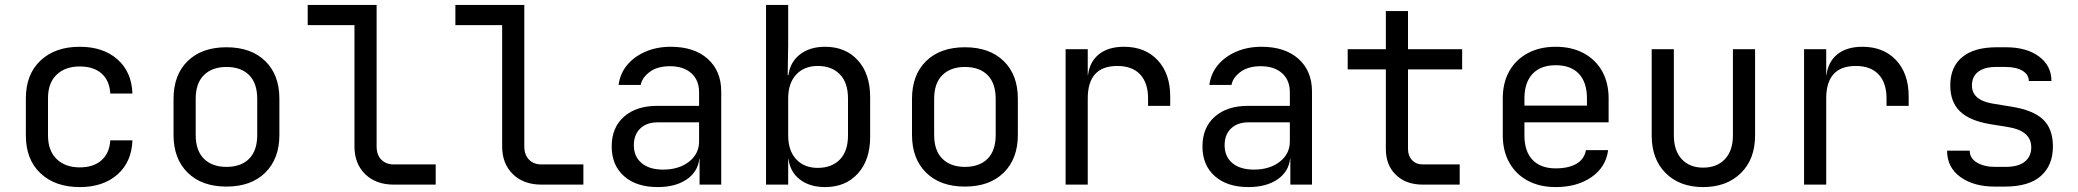

<svg xmlns="http://www.w3.org/2000/svg" viewBox="-20 -750 8440 780"><path d="M304 10Q204 10 144.5 -46Q85 -102 85 -200V-350Q85 -448 144.5 -504Q204 -560 304 -560Q399 -560 457 -509Q515 -458 518 -370H428Q425 -423 392.5 -451.5Q360 -480 304 -480Q245 -480 210 -446.5Q175 -413 175 -351V-200Q175 -138 210 -104Q245 -70 304 -70Q360 -70 392.5 -99Q425 -128 428 -180H518Q515 -92 457 -41Q399 10 304 10Z M900 8Q800 8 742.5 -48.5Q685 -105 685 -202V-348Q685 -446 742.5 -502Q800 -558 900 -558Q1000 -558 1057.5 -502Q1115 -446 1115 -349V-202Q1115 -105 1057.5 -48.5Q1000 8 900 8ZM900 -72Q959 -72 992 -105Q1025 -138 1025 -202V-348Q1025 -412 992 -445Q959 -478 900 -478Q842 -478 808.5 -445Q775 -412 775 -348V-202Q775 -138 808.5 -105Q842 -72 900 -72Z M1580 0Q1507 0 1463.5 -42.5Q1420 -85 1420 -155V-648H1230V-730H1510V-155Q1510 -121 1529 -101.5Q1548 -82 1580 -82H1750V0Z M2180 0Q2107 0 2063.5 -42.5Q2020 -85 2020 -155V-648H1830V-730H2110V-155Q2110 -121 2129 -101.5Q2148 -82 2180 -82H2350V0Z M2652 10Q2565 10 2515 -34.5Q2465 -79 2465 -155Q2465 -232 2515 -276Q2565 -320 2650 -320H2820V-375Q2820 -425 2788 -453Q2756 -481 2702 -481Q2650 -481 2619 -457.5Q2588 -434 2583 -405H2493Q2499 -451 2527.5 -485.5Q2556 -520 2602 -540Q2648 -560 2705 -560Q2800 -560 2855 -511Q2910 -462 2910 -378V0H2822V-105H2821Q2815 -52 2769.5 -21Q2724 10 2652 10ZM2674 -61Q2738 -61 2779 -93Q2820 -125 2820 -175V-253H2652Q2607 -253 2581 -228Q2555 -203 2555 -160Q2555 -114 2586.5 -87.5Q2618 -61 2674 -61Z M3332 10Q3270 10 3230 -20.5Q3190 -51 3183 -105H3182V0H3092V-730H3182V-570L3180 -445H3183Q3190 -498 3230 -529Q3270 -560 3332 -560Q3415 -560 3465 -505Q3515 -450 3515 -355V-194Q3515 -100 3465 -45Q3415 10 3332 10ZM3302 -68Q3359 -68 3392 -102Q3425 -136 3425 -200V-350Q3425 -414 3392 -448Q3359 -482 3302 -482Q3247 -482 3214.5 -447Q3182 -412 3182 -350V-200Q3182 -138 3214.5 -103Q3247 -68 3302 -68Z M3900 8Q3800 8 3742.5 -48.5Q3685 -105 3685 -202V-348Q3685 -446 3742.5 -502Q3800 -558 3900 -558Q4000 -558 4057.5 -502Q4115 -446 4115 -349V-202Q4115 -105 4057.5 -48.5Q4000 8 3900 8ZM3900 -72Q3959 -72 3992 -105Q4025 -138 4025 -202V-348Q4025 -412 3992 -445Q3959 -478 3900 -478Q3842 -478 3808.5 -445Q3775 -412 3775 -348V-202Q3775 -138 3808.5 -105Q3842 -72 3900 -72Z M4309 0V-550H4399V-445H4400Q4407 -500 4445 -530Q4483 -560 4546 -560Q4632 -560 4683 -505.5Q4734 -451 4734 -358V-320H4644V-350Q4644 -413 4612 -447.5Q4580 -482 4519 -482Q4399 -482 4399 -350V0Z M5052 10Q4965 10 4915 -34.5Q4865 -79 4865 -155Q4865 -232 4915 -276Q4965 -320 5050 -320H5220V-375Q5220 -425 5188 -453Q5156 -481 5102 -481Q5050 -481 5019 -457.5Q4988 -434 4983 -405H4893Q4899 -451 4927.5 -485.5Q4956 -520 5002 -540Q5048 -560 5105 -560Q5200 -560 5255 -511Q5310 -462 5310 -378V0H5222V-105H5221Q5215 -52 5169.5 -21Q5124 10 5052 10ZM5074 -61Q5138 -61 5179 -93Q5220 -125 5220 -175V-253H5052Q5007 -253 4981 -228Q4955 -203 4955 -160Q4955 -114 4986.5 -87.5Q5018 -61 5074 -61Z M5760 0Q5692 0 5651 -39.5Q5610 -79 5610 -145V-468H5455V-550H5610V-705H5700V-550H5920V-468H5700V-145Q5700 -117 5716.5 -99.5Q5733 -82 5760 -82H5910V0Z M6300 10Q6235 10 6186.5 -16Q6138 -42 6111.5 -89.5Q6085 -137 6085 -200V-350Q6085 -414 6111.5 -461Q6138 -508 6186.5 -534Q6235 -560 6300 -560Q6365 -560 6413.5 -534Q6462 -508 6488.5 -461Q6515 -414 6515 -350V-253H6173V-200Q6173 -135 6206 -100.5Q6239 -66 6300 -66Q6352 -66 6384 -84.5Q6416 -103 6423 -140H6513Q6504 -71 6445.5 -30.5Q6387 10 6300 10ZM6173 -321H6427V-350Q6427 -415 6394.5 -450Q6362 -485 6300 -485Q6239 -485 6206 -450Q6173 -415 6173 -350Z M6899 10Q6804 10 6747 -46.5Q6690 -103 6690 -200V-550H6780V-200Q6780 -138 6812 -103.5Q6844 -69 6899 -69Q6955 -69 6987.5 -103.5Q7020 -138 7020 -200V-550H7110V-200Q7110 -103 7052 -46.5Q6994 10 6899 10Z M7309 0V-550H7399V-445H7400Q7407 -500 7445 -530Q7483 -560 7546 -560Q7632 -560 7683 -505.5Q7734 -451 7734 -358V-320H7644V-350Q7644 -413 7612 -447.5Q7580 -482 7519 -482Q7399 -482 7399 -350V0Z M8083 8Q7998 8 7944 -31Q7890 -70 7890 -138H7982Q7982 -107 8011.5 -89.5Q8041 -72 8085 -72H8127Q8180 -72 8206 -93.5Q8232 -115 8232 -151Q8232 -186 8207.5 -206.5Q8183 -227 8137 -234L8063 -246Q7981 -260 7942 -298Q7903 -336 7903 -403Q7903 -478 7951.5 -518Q8000 -558 8091 -558H8129Q8213 -558 8263.5 -520.5Q8314 -483 8314 -421H8222Q8222 -447 8196.5 -462.5Q8171 -478 8127 -478H8089Q8042 -478 8016.5 -458.5Q7991 -439 7991 -403Q7991 -343 8076 -329L8150 -317Q8239 -303 8279.5 -265Q8320 -227 8320 -155Q8320 -79 8271.5 -35.5Q8223 8 8125 8Z"/></svg>

Font: NKDuy Mono
Style: Regular
Weight: 400
Monospace: yes
Designer: NKDuy
Foundry: NKDuy
Version: Version 2.251; ttfautohint (v1.8.4.7-5d5b)